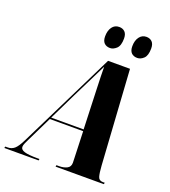

<svg xmlns="http://www.w3.org/2000/svg" viewBox="-221 -1049 1034 1168"><g transform="rotate(20 296.5 -465.5)"><path d="M-57 0 -54 -10H-38Q-14 -10 4.5 -25.5Q23 -41 46 -88L355 -714H497L536 -101Q539 -55 545.5 -32.5Q552 -10 577 -10H590L587 0H275L277 -10H296Q323 -10 344.5 -20.5Q366 -31 366 -58Q366 -63 365.5 -72Q365 -81 365 -89L359 -260H143L66 -102Q57 -83 50.5 -69Q44 -55 44 -44Q44 -26 70 -18Q96 -10 154 -10H167L165 0ZM233 -446 148 -271H358L351 -464Q350 -494 348.5 -533.5Q347 -573 346 -610.5Q345 -648 345 -672Q328 -636 297 -575Q266 -514 233 -446ZM515 -791Q491 -791 477 -805Q463 -819 463 -848Q463 -885 480 -908Q497 -931 525 -931Q548 -931 562 -917Q576 -903 576 -874Q576 -828 556.5 -809.5Q537 -791 515 -791ZM339 -791Q315 -791 301 -805Q287 -819 287 -848Q287 -885 303.5 -908Q320 -931 349 -931Q372 -931 386 -917Q400 -903 400 -874Q400 -828 380 -809.5Q360 -791 339 -791Z"/></g></svg>

Font: Noto Serif Display ExtraCondensed Black
Style: Italic
Weight: 900
Width: 2
Italic angle: -12°
Designer: Monotype Design Team
Foundry: Monotype Imaging Inc.
Version: Version 2.009